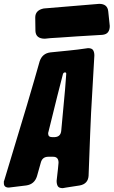

<svg xmlns="http://www.w3.org/2000/svg" viewBox="-91 -985 590 997"><path d="M142 -784Q95 -784 93 -824Q92 -840 92 -894Q92 -932 136 -941L424 -965Q467 -965 471 -926.5Q475 -888 479 -850Q479 -830 470 -818Q461 -806 440 -804Q284 -795 220 -790L171 -787ZM235 -8Q215 -8 209 -18.5Q203 -29 203 -46Q212 -123 213 -140Q213 -171 185 -171H160Q129 -171 121 -141L101 -70Q88 -28 45 -22L-45 -11Q-71 -11 -71 -34V-36Q-71 -39 -71 -42Q-71 -45 -69 -48L48 -436Q93 -588 115 -667Q129 -708 171 -713Q219 -718 266 -722.5Q313 -727 359 -734L366 -735Q386 -735 392.5 -724.5Q399 -714 399 -697L382 -400Q379 -346 369 -72Q366 -30 323 -22L252 -11ZM194 -273Q224 -275 227 -306L247 -522L253 -602Q253 -609 247 -609Q239 -609 236 -601Q215 -522 161 -302Q159 -296 159 -292Q159 -273 179 -273Z"/></svg>

Font: Bangerz
Style: Bold
Weight: 700
Designer: vernon adams
Foundry: Vernon Adams
Version: Version 2.10;February 7, 2025;FontCreator 13.0.0.2683 64-bit